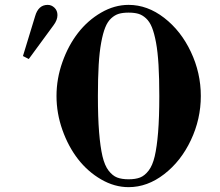

<svg xmlns="http://www.w3.org/2000/svg" viewBox="-20 -750 904 788"><path d="M74.2 -520 124 -683.1Q137.2 -730 175.8 -730Q191.4 -730 203.6 -718.3Q215.8 -706.5 215.8 -688Q215.8 -668 200.2 -647L98.1 -507.8ZM507.8 -730Q585 -730 653.8 -676.8Q722.7 -623.5 763.4 -537.1Q804.2 -450.7 804.2 -356Q804.2 -261.2 763.4 -174.8Q722.7 -88.4 653.8 -35.2Q585 18.1 507.8 18.1Q449.7 18.1 395 -13.7Q340.3 -45.4 300.3 -96.9Q260.3 -148.4 236.1 -216.8Q211.9 -285.2 211.9 -356Q211.9 -426.8 236.1 -495.1Q260.3 -563.5 300.3 -615Q340.3 -666.5 395 -698.2Q449.7 -730 507.8 -730ZM381.8 -356Q381.8 -268.1 386.7 -207.5Q391.6 -147 400.6 -108.6Q409.7 -70.3 425.8 -49.6Q441.9 -28.8 460.7 -21.5Q479.5 -14.2 507.8 -14.2Q536.1 -14.2 554.9 -21.5Q573.7 -28.8 589.8 -49.6Q606 -70.3 615 -108.6Q624 -147 628.9 -207.5Q633.8 -268.1 633.8 -356Q633.8 -429.2 630.6 -483.2Q627.4 -537.1 620.4 -575.2Q613.3 -613.3 603.8 -637.2Q594.2 -661.1 579.3 -674.8Q564.5 -688.5 547.9 -693.4Q531.2 -698.2 507.8 -698.2Q484.4 -698.2 467.8 -693.4Q451.2 -688.5 436.3 -674.8Q421.4 -661.1 411.9 -637.2Q402.3 -613.3 395.3 -575.2Q388.2 -537.1 385 -483.2Q381.8 -429.2 381.8 -356Z"/></svg>

Font: Flanker Steampunk
Style: Bold
Weight: 700
Designer: Alexey Kryukov, Leonardo Di Lena
Foundry: Alexey Kryukov, Leonardo Di Lena
Version: 1.210